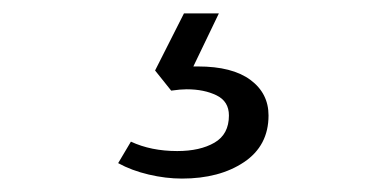

<svg xmlns="http://www.w3.org/2000/svg" viewBox="-20 -36 545 286"><path d="M156 207 175 175Q205 189 244 189Q278 189 299.5 176.5Q321 164 321 136Q321 115 302.5 106Q284 97 258 97Q249 97 235 99L211 69L254 -16H306L268 63H275Q326 63 353 83Q380 103 380 136Q380 181 343.5 205.5Q307 230 251 230Q227 230 201.5 224Q176 218 156 207Z"/></svg>

Font: Trirong Medium
Style: Regular
Weight: 500
Designer: Katatrad Team
Foundry: CadsonDemak
Version: Version 1.001